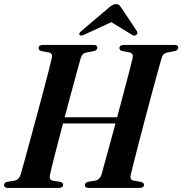

<svg xmlns="http://www.w3.org/2000/svg" viewBox="-23 -920 893 940"><path d="M221.5 -63.5Q216 -39.5 236 -35.5L272 -29.5Q286 -25.5 286 -15.5Q286 0 264.5 0H15.5Q-3 0 -3 -13.5Q-3.5 -26 13 -30L49.5 -36Q70 -40 78.5 -66.5Q84.5 -88 96.8 -132Q109 -176 124.5 -233Q140 -290 156.5 -351.5Q173 -413 188.2 -470Q203.5 -527 214.8 -571Q226 -615 231 -636.5Q235.5 -659 215.5 -663.5L179.5 -670Q165.5 -674.5 165.5 -684.5Q165.5 -700 188.5 -700H435.5Q453.5 -700 453.5 -687Q453.5 -674.5 437 -670L398.5 -662.5Q388 -660 382.5 -654.5Q377 -649 372 -635Q366 -613 353.5 -568Q341 -523 325.5 -465Q310 -407 293.5 -346H550.5Q567 -407.5 582.5 -466Q598 -524.5 609.8 -569.8Q621.5 -615 626.5 -636.5Q631 -659 611 -663.5L575.5 -670Q561.5 -674 561.5 -684.5Q561.5 -700 584.5 -700H831.5Q849.5 -700 849.5 -687Q849.5 -674.5 833 -670L794.5 -662.5Q784 -660 778.2 -654.5Q772.5 -649 768 -635Q761.5 -613 749 -567.2Q736.5 -521.5 720.5 -462.8Q704.5 -404 688 -341.2Q671.5 -278.5 656.8 -221.5Q642 -164.5 631.5 -122.5Q621 -80.5 617 -63.5Q611.5 -39.5 632 -35.5L667.5 -29.5Q682 -25.5 682 -15.5Q682 0 660 0H411.5Q392.5 0 392.5 -13.5Q392.5 -26 409 -30L445 -36Q465.5 -40 474.5 -66.5Q479.5 -86 490 -124Q500.5 -162 514.2 -211.8Q528 -261.5 542.5 -315.5H285.5Q270.5 -258.5 257 -206.8Q243.5 -155 234 -117Q224.5 -79 221.5 -63.5ZM390 -750.5Q373.5 -742.5 367 -748.5Q360.5 -756 374 -767L509.5 -882Q520 -890.5 527.8 -895.2Q535.5 -900 545 -900Q555 -900 560 -895.2Q565 -890.5 571 -882L647.5 -767Q651 -761.5 649.2 -756.2Q647.5 -751 643.5 -748.5Q634 -742 622 -750.5L522 -811.5Z"/></svg>

Font: Fraunces 72pt SemiBold
Style: Italic
Weight: 600
Italic angle: -16°
Version: Version 1.000;[b76b70a41]